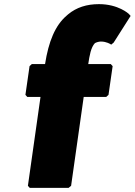

<svg xmlns="http://www.w3.org/2000/svg" viewBox="-20 -902 652 929"><path d="M134 -592 123 -582 103 -443 112 -433H176L115 -3L124 7H312L324 -3L385 -433H494L505 -443L525 -582L516 -592H407C413 -633 420 -673 439 -693C443 -696 457 -701 468 -701C496 -701 515 -688 515 -688L518 -686L530 -696L612 -825L603 -835C603 -835 553 -882 459 -882C399 -882 350 -866 310 -833L302 -826C247 -779 215 -701 198 -592Z"/></svg>

Font: Hussar Woodtype
Style: UltraObl
Weight: 900
Foundry: Cannot Into Space Fonts
Version: Version 1.07